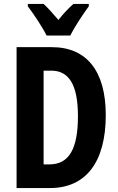

<svg xmlns="http://www.w3.org/2000/svg" viewBox="-20 -953 599 973"><path d="M216 -773H336C357 -815 401 -882 430 -921V-933H352C326 -910 305 -888 276 -852C248 -885 222 -914 201 -933H121V-921C151 -882 197 -812 216 -773ZM516 -370C516 -593 419 -714 243 -714H64V0H233C415 0 516 -131 516 -370ZM375 -364C375 -199 330 -120 231 -120H201V-595H240C329 -595 375 -524 375 -364Z"/></svg>

Font: Noto Sans Devanagari ExtraCondensed
Style: Bold
Weight: 700
Width: 2
Designer: Jelle Bosma - Monotype Design Team
Foundry: Monotype Imaging Inc.
Version: Version 2.004